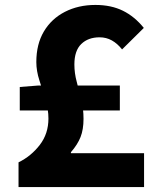

<svg xmlns="http://www.w3.org/2000/svg" viewBox="-20 -757 639 777"><path d="M55 0V-100Q106 -125 141 -170.5Q176 -216 176 -277Q176 -315 164 -354Q152 -393 139.5 -431.5Q127 -470 127 -506Q127 -578 157.5 -629.5Q188 -681 242.5 -709Q297 -737 366 -737Q430 -737 477.5 -713.5Q525 -690 562 -644L474 -557Q455 -581 432.5 -593.5Q410 -606 383 -606Q337 -606 309 -579Q281 -552 281 -496Q281 -461 290.5 -426Q300 -391 309 -354Q318 -317 318 -276Q318 -233 306 -202.5Q294 -172 267 -141V-137H563V0ZM60 -310V-405L136 -411H465V-310Z"/></svg>

Font: Noto Sans TC Thin ExtraBold
Style: Regular
Weight: 800
Version: Version 2.004-H2;hotconv 1.0.118;makeotfexe 2.5.65603